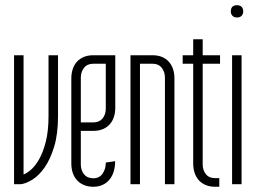

<svg xmlns="http://www.w3.org/2000/svg" viewBox="-20 -710 992 740"><path d="M203.6 -497.1V-262.7Q203.6 -193.4 188.7 -144.5Q173.8 -95.7 151.9 -64.5Q129.9 -33.2 105 -17.8Q80.1 -2.4 60.5 0H34.2V-497.1H70.8V-37.6Q83 -42 99.4 -55.9Q115.7 -69.8 130.9 -96.4Q146 -123 156.5 -163.8Q167 -204.6 167 -262.7V-497.1Z M339.8 -464.4Q316.4 -464.4 304 -448.7Q291.5 -433.1 291.5 -410.6V-238.3H339.8Q362.8 -238.3 375.2 -253.4Q387.7 -268.6 387.7 -291.5V-464.4ZM424.3 -497.1V-294.9Q424.3 -275.4 418.9 -259Q413.6 -242.7 402.8 -230.7Q392.1 -218.8 376.2 -212.2Q360.4 -205.6 339.8 -205.6H291.5V-76.2Q291.5 -53.7 304 -38.3Q316.4 -22.9 339.8 -22.9Q362.8 -22.9 375.2 -40.5Q387.7 -58.1 387.7 -83.5L423.8 -88.9Q423.8 -67.9 418.5 -49.8Q413.1 -31.7 402.6 -18.6Q392.1 -5.4 376.2 2.2Q360.4 9.8 339.8 9.8Q318.8 9.8 303 2.9Q287.1 -3.9 276.4 -15.9Q265.6 -27.8 260.3 -44.2Q254.9 -60.5 254.9 -79.6V-407.7Q254.9 -427.2 260.3 -443.6Q265.6 -460 276.4 -471.9Q287.1 -483.9 303 -490.5Q318.8 -497.1 339.8 -497.1Z M652.3 0H615.7V-410.6Q615.7 -433.1 603.3 -448.7Q590.8 -464.4 567.9 -464.4H519.5V0H482.9V-497.1H567.9Q588.4 -497.1 604.2 -490.5Q620.1 -483.9 630.9 -471.9Q641.6 -460 647 -443.6Q652.3 -427.2 652.3 -408.2Z M724.6 -464.4H684.1V-497.1H724.6V-558.6H761.2V-497.1H828.1V-464.4H761.2V-76.7Q761.2 -54.2 773.4 -38.8Q785.6 -23.4 809.1 -23.4H825.2V9.8H809.1Q788.1 9.8 772.2 2.9Q756.3 -3.9 745.8 -15.9Q735.4 -27.8 730 -44.2Q724.6 -60.5 724.6 -79.6Z M874.5 0V-497.1H911.1V0ZM869.6 -665.5Q869.6 -689.9 893.1 -689.9Q904.3 -689.9 910.9 -683.8Q917.5 -677.7 917.5 -665.5Q917.5 -656.2 911.4 -649.4Q905.3 -642.6 893.1 -642.6Q881.8 -642.6 875.7 -649.4Q869.6 -656.2 869.6 -665.5Z"/></svg>

Font: Tulpen One
Style: Regular
Weight: 400
Designer: Naima Ben Ayed
Foundry: Naima Ben Ayed, Anton Koovit
Version: Version 1.002